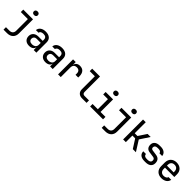

<svg xmlns="http://www.w3.org/2000/svg" viewBox="511 -2788 4977 4977"><g transform="rotate(45 3000.0 -299.5)"><path d="M382 -647C427 -647 455 -672 455 -712C455 -754 427 -779 382 -779C336 -779 308 -754 308 -712C308 -672 336 -647 382 -647ZM88 180H219C354 180 440 98 440 -32V-550H83V-460H341V-33C341 45 295 90 217 90H88Z M849 10C943 10 1003 -32 1013 -101H1015V0H1112V-377C1112 -493 1036 -560 901 -560C776 -560 697 -495 690 -406H788C791 -450 834 -476 901 -476C976 -476 1013 -443 1013 -375V-333H852C740 -333 665 -265 665 -162C665 -59 735 10 849 10ZM875 -73C806 -73 765 -109 765 -167C765 -223 803 -260 861 -260H1013V-187C1013 -117 959 -73 875 -73Z M1449 10C1543 10 1603 -32 1613 -101H1615V0H1712V-377C1712 -493 1636 -560 1501 -560C1376 -560 1297 -495 1290 -406H1388C1391 -450 1434 -476 1501 -476C1576 -476 1613 -443 1613 -375V-333H1452C1340 -333 1265 -265 1265 -162C1265 -59 1335 10 1449 10ZM1475 -73C1406 -73 1365 -109 1365 -167C1365 -223 1403 -260 1461 -260H1613V-187C1613 -117 1559 -73 1475 -73Z M1908 0H2007V-347C2007 -429 2048 -474 2123 -474C2196 -474 2236 -436 2236 -359V-312H2335V-360C2335 -487 2270 -560 2156 -560C2071 -560 2018 -516 2007 -444H2006V-550H1908Z M2782 0H2952V-90H2785C2743 -90 2716 -118 2716 -162V-730H2429V-640H2617V-161C2617 -64 2682 0 2782 0Z M3316 -647C3361 -647 3390 -672 3390 -712C3390 -754 3361 -779 3316 -779C3270 -779 3242 -754 3242 -712C3242 -672 3270 -647 3316 -647ZM3083 0H3556V-90H3375V-550H3103V-460H3276V-90H3083Z M3982 -647C4027 -647 4055 -672 4055 -712C4055 -754 4027 -779 3982 -779C3936 -779 3908 -754 3908 -712C3908 -672 3936 -647 3982 -647ZM3688 180H3819C3954 180 4040 98 4040 -32V-550H3683V-460H3941V-33C3941 45 3895 90 3817 90H3688Z M4293 0H4392V-241H4494L4648 0H4762L4580 -287L4753 -550H4641L4493 -326H4392V-730H4293Z M5078 8H5122C5249 8 5320 -51 5320 -155C5320 -252 5272 -308 5177 -321L5038 -341C5002 -346 4983 -366 4983 -403C4983 -449 5017 -477 5077 -477H5121C5175 -477 5210 -450 5212 -412H5312C5308 -499 5232 -558 5121 -558H5077C4957 -558 4887 -500 4887 -402C4887 -317 4931 -263 5010 -251L5158 -230C5203 -224 5224 -200 5224 -155C5224 -104 5187 -75 5122 -75H5078C5015 -75 4978 -103 4978 -152H4880C4880 -50 4953 8 5078 8Z M5700 10C5817 10 5902 -49 5915 -142H5816C5808 -100 5763 -74 5700 -74C5624 -74 5577 -122 5577 -202V-250H5920V-349C5920 -476 5833 -560 5700 -560C5568 -560 5480 -476 5480 -340V-210C5480 -74 5568 10 5700 10ZM5577 -349C5577 -433 5621 -480 5700 -480C5779 -480 5823 -433 5823 -349V-323H5577Z"/></g></svg>

Font: JetBrains Mono Medium
Style: Regular
Weight: 436
Monospace: yes
Designer: Philipp Nurullin, Konstantin Bulenkov
Foundry: JetBrains
Version: Version 2.305